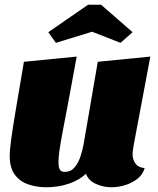

<svg xmlns="http://www.w3.org/2000/svg" viewBox="-20 -771 669 811"><path d="M176 20Q134 20 98.5 7.5Q63 -5 42 -34Q21 -63 21 -113Q21 -135 27 -180.5Q33 -226 46.5 -306Q60 -386 81 -510L304 -532Q284 -422 269.5 -345.5Q255 -269 245.5 -219Q236 -169 231.5 -138Q227 -107 227 -88Q227 -77 228.5 -67Q230 -57 235.5 -51Q241 -45 254 -45Q279 -45 295 -64Q311 -83 320 -110.5Q329 -138 333 -161L393 -510L615 -532L545 -160Q544 -152 542 -140Q540 -128 540 -118Q540 -98 552 -80.5Q564 -63 591 -61Q583 -33 559.5 -15Q536 3 507 11.5Q478 20 451 20Q417 20 385.5 6Q354 -8 343 -37Q315 -10 270.5 5Q226 20 176 20ZM216 -590 184 -635 352 -751H407L540 -635L489 -590L369 -637Z"/></svg>

Font: Sansita Swashed Light Black
Style: Regular
Weight: 900
Version: Version 1.003